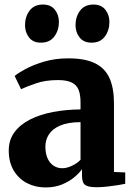

<svg xmlns="http://www.w3.org/2000/svg" viewBox="-20 -813 588 844"><path d="M180.5 11Q135.5 11 98.8 -8Q62 -27 40.2 -63.5Q18.5 -100 18.5 -151.5Q18.5 -198 43.8 -232Q69 -266 112.8 -288Q156.5 -310 213.5 -320.8Q270.5 -331.5 334 -332V-363Q334 -396.5 325.5 -418Q317 -439.5 295.5 -450.2Q274 -461 234.5 -461Q179.5 -461 137.8 -446.5Q96 -432 72.5 -421L44.5 -479Q58 -491 91.5 -509.2Q125 -527.5 173.5 -542Q222 -556.5 280.5 -556.5Q353.5 -556.5 397.5 -535Q441.5 -513.5 461.2 -469.8Q481 -426 481 -358.5V-57L530.5 -55V-5Q519 -2.5 497.5 1Q476 4.5 450.8 7.2Q425.5 10 404 10Q368 10 354.2 0Q340.5 -10 340.5 -40.5V-69.5Q329 -52.5 306.5 -33.8Q284 -15 252.2 -2Q220.5 11 180.5 11ZM254.5 -73.5Q273 -73.5 295.8 -84Q318.5 -94.5 334 -110.5V-276Q279 -276 244.8 -261.2Q210.5 -246.5 195 -222.2Q179.5 -198 179.5 -168.5Q179.5 -138.5 189 -117.2Q198.5 -96 215.2 -84.8Q232 -73.5 254.5 -73.5ZM159.5 -625.5Q125 -625.5 107.5 -648.5Q90 -671.5 90 -702Q90 -739.5 110 -766.2Q130 -793 168 -793H169Q203.5 -793 221.2 -770.2Q239 -747.5 239 -716.5Q239 -680 219 -652.8Q199 -625.5 160.5 -625.5ZM382 -625.5Q347.5 -625.5 329.8 -648.5Q312 -671.5 312 -702Q312 -739.5 332 -766.2Q352 -793 390.5 -793H391Q425.5 -793 443.2 -770.2Q461 -747.5 461 -716.5Q461 -680 441.2 -652.8Q421.5 -625.5 383 -625.5Z"/></svg>

Font: Merriweather 48pt ExtraBold
Style: Regular
Weight: 800
Version: Version 2.100